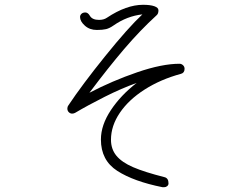

<svg xmlns="http://www.w3.org/2000/svg" viewBox="-20 -756 1040 801"><path d="M750 -469Q750 -452 735 -448Q650 -425 583.5 -382.5Q517 -340 480 -285.5Q443 -231 443 -173Q443 -134 465.5 -106.5Q488 -79 535.5 -58.5Q583 -38 666 -17Q683 -13 683 9Q683 16 677.5 20.5Q672 25 665 25H658Q538 1 469.5 -43Q401 -87 401 -174Q401 -234 442.5 -296.5Q484 -359 550 -410Q486 -387 416.5 -352Q347 -317 293 -285Q287 -282 281 -282Q273 -282 267 -288Q261 -294 261 -303Q261 -311 265 -316Q323 -403 419 -522Q515 -641 574 -696Q510 -689 454 -650Q437 -638 422.5 -634.5Q408 -631 384 -631Q354 -631 334 -649Q314 -667 314 -685Q314 -693 320 -698.5Q326 -704 336 -704Q347 -704 355 -690Q365 -673 393 -673Q413 -673 426 -682Q507 -736 577 -736Q607 -736 624 -730Q641 -724 641 -713Q641 -699 634 -693Q564 -629 497.5 -551Q431 -473 353 -369Q449 -419 552.5 -454.5Q656 -490 729 -490Q737 -490 743.5 -484Q750 -478 750 -469Z"/></svg>

Font: Tsukimi Rounded Light
Style: Regular
Weight: 300
Designer: Takashi Funayama
Foundry: Takashi Funayama
Version: Version 1.032; ttfautohint (v1.8.3)